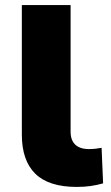

<svg xmlns="http://www.w3.org/2000/svg" viewBox="-20 -725 437 756"><path d="M282 11Q172 11 119 -41Q66 -93 66 -195V-705H258V-206Q258 -184 266 -169Q274 -154 290 -146Q306 -138 330 -138Q344 -138 357 -139.5Q370 -141 380 -143L386 -3Q361 4 336.5 7.5Q312 11 282 11Z"/></svg>

Font: Nunito Sans 10pt SemiExpanded Black
Style: Regular
Weight: 900
Width: 6
Designer: Vernon Adams
Foundry: Vernon Adams
Version: Version 3.101;gftools[0.9.27]